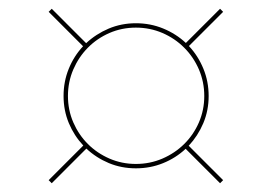

<svg xmlns="http://www.w3.org/2000/svg" viewBox="-20 -554 620 438"><path d="M125 -335Q125 -368 136.8 -397Q148.5 -426 169.5 -448.5L91 -527L98 -534L176.5 -455.5Q199 -476.5 228 -488.8Q257 -501 290 -501Q323 -501 352.2 -489Q381.5 -477 404 -456L482 -534L489 -527L411 -449Q432 -426.5 444 -397.2Q456 -368 456 -335Q456 -302 443.8 -273Q431.5 -244 410.5 -221.5L489 -143L482 -136L403.5 -214.5Q381 -193.5 352 -181.8Q323 -170 290 -170Q257 -170 228.2 -182Q199.5 -194 177 -215L98 -136L91 -143L170 -222Q149 -244.5 137 -273.2Q125 -302 125 -335ZM135 -335Q135 -303 147.2 -274.8Q159.5 -246.5 180.5 -225.5Q201.5 -204.5 229.8 -192.2Q258 -180 290 -180Q322 -180 350.5 -192.2Q379 -204.5 400.2 -225.5Q421.5 -246.5 433.8 -274.8Q446 -303 446 -335Q446 -367 433.8 -395.5Q421.5 -424 400.2 -445.2Q379 -466.5 350.5 -478.8Q322 -491 290 -491Q258 -491 229.8 -478.8Q201.5 -466.5 180.5 -445.2Q159.5 -424 147.2 -395.5Q135 -367 135 -335Z"/></svg>

Font: Lato Hairline
Style: Regular
Weight: 250
Designer: Lukasz Dziedzic
Foundry: Lukasz Dziedzic
Version: Version 1.104; Western+Polish opensource